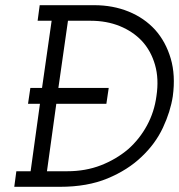

<svg xmlns="http://www.w3.org/2000/svg" viewBox="-20 -720 690 740"><path d="M97 -381 88 -320H134L98 -60H43L35 0H211Q317 0 395 -32.5Q473 -65 526 -116Q579 -166 608 -228Q637 -290 646 -349Q657 -430 638 -494.5Q619 -559 578 -605Q536 -651 475.5 -675.5Q415 -700 343 -700H133L125 -640H179L142 -381ZM242 -640H329Q391 -640 441.5 -619.5Q492 -599 527 -562Q562 -524 577.5 -470Q593 -416 583 -350Q575 -289 546.5 -236.5Q518 -184 474 -145Q428 -106 369 -83Q310 -60 239 -60H161L197 -320H390L399 -381H205Z"/></svg>

Font: Josefin Slab Thin SemiBold
Style: Italic
Weight: 600
Italic angle: -12°
Version: Version 2.000